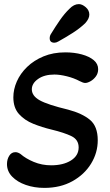

<svg xmlns="http://www.w3.org/2000/svg" viewBox="-20 -902 534 935"><path d="M245 -694Q222 -694 222 -716Q222 -728 229 -738Q249 -771 271.5 -803.5Q294 -836 318 -859Q340 -882 364 -882Q380 -882 397.5 -867Q415 -852 415 -831Q415 -811 395 -789Q369 -764 334.5 -742Q300 -720 264 -700Q254 -694 245 -694ZM196 13Q147 13 105.5 -1.5Q64 -16 39 -42Q14 -68 14 -103Q14 -126 25 -143.5Q36 -161 55 -161Q67 -161 80 -152Q105 -130 144.5 -113.5Q184 -97 229 -97Q288 -97 325.5 -120.5Q363 -144 363 -184Q363 -222 328 -239Q293 -256 231 -271Q185 -282 142.5 -299Q100 -316 72.5 -346.5Q45 -377 45 -428Q45 -467 62 -505.5Q79 -544 112 -576Q145 -608 192 -627.5Q239 -647 298 -647Q342 -647 378.5 -637Q415 -627 436.5 -609Q458 -591 458 -565Q458 -545 447 -530Q436 -515 421 -506.5Q406 -498 395 -498Q385 -498 368 -507Q340 -522 305.5 -530.5Q271 -539 245 -539Q196 -539 165.5 -517.5Q135 -496 135 -467Q135 -435 173.5 -413.5Q212 -392 312 -368Q380 -350 418 -318.5Q456 -287 456 -219Q456 -158 423.5 -105Q391 -52 332.5 -19.5Q274 13 196 13Z"/></svg>

Font: Akaya Telivigala
Style: Regular
Weight: 400
Designer: Vaishnavi Murthy Yerkadithaya, Juan Luis Blanco Aristondo
Version: Version 1.002; ttfautohint (v1.8.3)